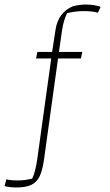

<svg xmlns="http://www.w3.org/2000/svg" viewBox="-20 -677 484 847"><path d="M0 144 8 114Q26 119 58 119Q90 119 122 111Q136 82 144 28L206 -419H139L145 -448H210L225 -546Q237 -623 303 -650Q334 -657 359 -657Q395 -657 424 -647L412 -621Q389 -628 349 -628Q312 -628 276 -619Q260 -586 254 -545L240 -448H343L337 -419H236L174 28Q167 76 154.5 101.5Q142 127 118 138.5Q94 150 52 150Q23 150 0 144Z"/></svg>

Font: Athiti ExtraLight
Style: Regular
Weight: 250
Version: Version 1.032